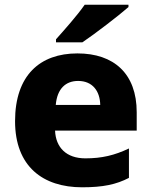

<svg xmlns="http://www.w3.org/2000/svg" viewBox="-20 -852 643 816"><path d="M526 -822V-832H340C309 -787 251 -722 218 -685V-672H330C382 -707 484 -785 526 -822ZM309 -625C150 -625 44 -532 44 -337C44 -144 163 -56 329 -56C418 -56 474 -68 528 -96V-221C467 -192 413 -179 343 -179C262 -179 217 -225 214 -297H561V-375C561 -539 464 -625 309 -625ZM312 -508C374 -508 405 -464 406 -406H217C223 -476 260 -508 312 -508Z"/></svg>

Font: Noto Sans Malayalam UI ExtraBold
Style: Regular
Weight: 800
Designer: Jelle Bosma - Monotype Design Team
Foundry: Monotype Imaging Inc.
Version: Version 2.104